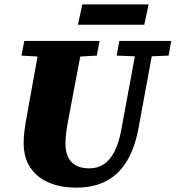

<svg xmlns="http://www.w3.org/2000/svg" viewBox="-20 -839 802 877"><path d="M218 -577 78 -585 91 -652H435L422 -585L281 -577ZM328 18Q257 18 203 -5Q149 -28 118.5 -73.5Q88 -119 88 -188Q88 -212 91.5 -239.5Q95 -267 100 -295L112 -362Q121 -411 129.5 -459Q138 -507 147 -555.5Q156 -604 164 -652H360L294 -303Q288 -273 283.5 -242Q279 -211 279 -183Q279 -149 290 -123.5Q301 -98 325.5 -84Q350 -70 388 -70Q426 -70 454.5 -89Q483 -108 503 -147Q523 -186 534 -246L609 -652H686L612 -250Q595 -161 558.5 -101.5Q522 -42 465 -12Q408 18 328 18ZM615 -581 513 -585 525 -652H762L750 -585L654 -581ZM336 -726 356 -819H659L639 -726Z"/></svg>

Font: Source Serif 4 Black
Style: Italic
Weight: 900
Italic angle: -12°
Designer: Frank Grießhammer
Foundry: Adobe Systems Incorporated
Version: Version 4.004;hotconv 1.0.116;makeotfexe 2.5.65601